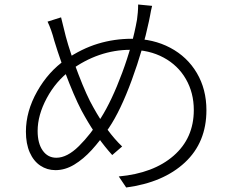

<svg xmlns="http://www.w3.org/2000/svg" viewBox="-20 -795 1040 852"><path d="M646 -726Q644 -714 641 -701Q615 -577 565 -440.5Q515 -304 463 -227Q424 -170 387 -129.5Q350 -89 309.5 -64.5Q269 -40 226 -40Q189 -40 159 -60Q129 -80 112 -118.5Q95 -157 95 -211Q95 -301 145 -389.5Q195 -478 272 -531Q342 -579 414.5 -601Q487 -623 565 -623Q660 -623 735.5 -583Q811 -543 853.5 -471Q896 -399 896 -306Q896 -163 800.5 -74Q705 15 540 37L507 -12Q661 -26 750.5 -104Q840 -182 840 -307Q840 -383 805 -444Q770 -505 706 -539.5Q642 -574 559 -574Q488 -574 421 -551Q354 -528 293 -483Q228 -435 187.5 -359.5Q147 -284 147 -214Q147 -159 169.5 -127Q192 -95 230 -95Q278 -95 330.5 -147Q383 -199 428 -272Q476 -348 522 -471.5Q568 -595 588 -708Q590 -722 591.5 -739.5Q593 -757 593 -775L655 -769Q652 -758 650 -747.5Q648 -737 646 -726ZM272 -633Q291 -562 328 -465.5Q365 -369 394 -319Q455 -209 522 -145L478 -107Q412 -180 357 -277Q326 -329 287.5 -425.5Q249 -522 221 -614Q208 -664 191 -699L251 -718Q262 -676 272 -633Z"/></svg>

Font: 寒蝉端黑体 Light
Style: Regular
Weight: 300
Designer: ChillDuanSans {Warren2060}; 
Source Han Sans {Ryoko NISHIZUKA 西塚涼子 (kana, bopomofo & ideographs); Paul D. Hunt (Latin, G
Foundry: ChillType&Adobe
Version: Version 1.300;Glyphs 3.3 (3306)